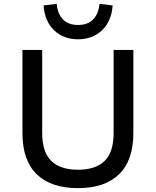

<svg xmlns="http://www.w3.org/2000/svg" viewBox="-20 -963 806 992"><path d="M383 9Q243 9 169.5 -63Q96 -135 96 -275V-705H198V-276Q198 -177 245 -131.5Q292 -86 383 -86Q474 -86 520.5 -131.5Q567 -177 567 -276V-705H669V-275Q669 -135 595.5 -63Q522 9 383 9ZM383 -760Q308 -760 259.5 -806.5Q211 -853 205 -935L273 -943Q277 -893 304.5 -863.5Q332 -834 383 -834Q435 -834 462.5 -864Q490 -894 494 -943L562 -935Q556 -853 507 -806.5Q458 -760 383 -760Z"/></svg>

Font: Nunito Sans 7pt Medium
Style: Regular
Weight: 500
Designer: Vernon Adams
Foundry: Vernon Adams
Version: Version 3.101;gftools[0.9.27]